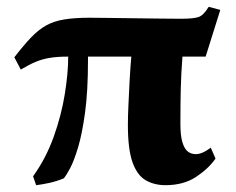

<svg xmlns="http://www.w3.org/2000/svg" viewBox="-20 -529 692 563"><path d="M86 14 77 -12Q115 -65 137.5 -128Q160 -191 170 -253Q180 -315 180 -363Q149 -363 127 -359.5Q105 -356 85.5 -348Q66 -340 41 -325L22 -361Q49 -396 71 -419Q93 -442 115.5 -454.5Q138 -467 168.5 -472Q199 -477 242 -477Q258 -477 293 -476.5Q328 -476 370.5 -475.5Q413 -475 451 -474.5Q489 -474 511 -474Q547 -474 562 -479Q577 -484 592 -509L626 -500L583 -363H515Q511 -312 510 -266.5Q509 -221 509 -166Q509 -131 515 -111.5Q521 -92 531 -84.5Q541 -77 554 -77Q573 -77 598 -96L612 -64Q591 -34 554.5 -10Q518 14 465 14Q433 14 408 0Q383 -14 369 -52Q355 -90 355 -163Q355 -185 356.5 -219Q358 -253 360 -291Q362 -329 365 -363H238V-353Q238 -262 229.5 -199.5Q221 -137 209 -97Q197 -57 185.5 -35.5Q174 -14 167 -6Q145 3 124 7.5Q103 12 86 14Z"/></svg>

Font: Libre Bodoni
Style: Regular
Weight: 400
Designer: Pablo Impallari, Rodrigo Fuenzalida
Foundry: Impallari Type
Version: Version 2.005;gftools[0.9.23]